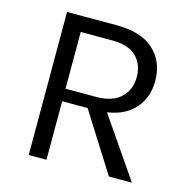

<svg xmlns="http://www.w3.org/2000/svg" viewBox="-95 -721 803 814"><g transform="rotate(15 306.0 -314.0)"><path d="M101 0V-628H320Q427.5 -628 482.8 -576.8Q538 -525.5 538 -442Q538 -359.5 482.8 -308.2Q427.5 -257 320 -257H179V0ZM453 0 273 -285H358L554 0ZM179 -312H314Q384.5 -312 421.2 -346.8Q458 -381.5 458 -437Q458 -494 422.8 -527.5Q387.5 -561 320 -561H179Z"/></g></svg>

Font: Karla
Style: Regular
Weight: 400
Designer: Jonathan Pinhorn
Version: Version 2.004;gftools[0.9.33]